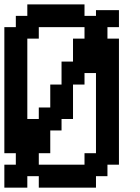

<svg xmlns="http://www.w3.org/2000/svg" viewBox="-20 -862 644 882"><path d="M52.7 0H0V-52.7V-105.5H26.4H52.7V-131.8V-158.2H26.4H0V-447.3V-737.3H26.4H52.7V-762.7V-789.1H79.1H105.5V-815.4V-841.8H237.3H368.2V-815.4V-789.1H394.5H420.9V-802.7V-815.4H473.6H526.4V-776.4V-737.3H500H473.6V-710.9V-684.6H500H526.4V-394.5V-105.5H500H473.6V-79.1V-52.7H447.3H420.9V-26.4V0H289.1H158.2V-26.4V-52.7H131.8H105.5V-26.4V0ZM262.7 -105.5H368.2V-131.8V-158.2H394.5H420.9V-341.8V-526.4H394.5H368.2V-500V-473.6H341.8H315.4V-394.5V-315.4H289.1H262.7V-289.1V-262.7H237.3H210.9V-210.9V-158.2H184.6H158.2V-131.8V-105.5ZM131.8 -315.4H158.2V-341.8V-368.2H184.6H210.9V-420.9V-473.6H237.3H262.7V-526.4V-579.1H289.1H315.4V-631.8V-684.6H341.8H368.2V-710.9V-737.3H262.7H158.2V-710.9V-684.6H131.8H105.5V-500V-315.4Z"/></svg>

Font: VCR Jazz Mono
Style: Regular
Weight: 400
Version: Version 3.1